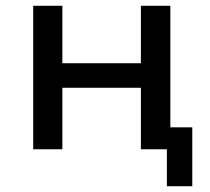

<svg xmlns="http://www.w3.org/2000/svg" viewBox="-20 -517 727 665"><path d="M558 128V0H468V-213H196V0H95V-497H196V-298H468V-497H570V-76H646V128Z"/></svg>

Font: Nunito Sans 7pt Medium
Style: Regular
Weight: 500
Designer: Vernon Adams
Foundry: Vernon Adams
Version: Version 3.101;gftools[0.9.27]